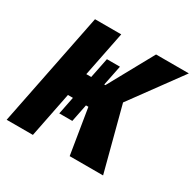

<svg xmlns="http://www.w3.org/2000/svg" viewBox="-155 -876 1051 1040"><g transform="rotate(30 370.0 -355.5)"><path d="M739.7 -710.9 509.8 -396.5 613.8 0H404.8L358.9 -282.2H343.8L321.8 -172.4H240.2L262.2 -282.2H231L174.8 0H10.7L152.8 -710.9H316.9L260.7 -429.7H291.5L316.9 -555.7H398.4L373 -429.7H379.9L534.7 -710.9Z"/></g></svg>

Font: Roboto-BlackItalic
Style: Italic
Weight: 900
Italic angle: -12°
Designer: Google
Version: Version 1.100141; 2013